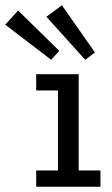

<svg xmlns="http://www.w3.org/2000/svg" viewBox="-102 -712 426 732"><path d="M36 -429H198V-62H281V0H36V-62H119V-367H36ZM134 -692 260 -512 223 -484 75 -648ZM-33 -672 124 -518 93 -484 -82 -618Z"/></svg>

Font: Podkova
Style: Regular
Weight: 400
Designer: Ilya Yudin
Foundry: Cyreal (www.cyreal.org)
Version: Version 2.103